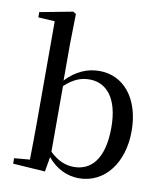

<svg xmlns="http://www.w3.org/2000/svg" viewBox="-90 -882 828 970"><g transform="rotate(10 324.0 -397.0)"><path d="M380 15C512 15 602 -102 602 -265C602 -434 513 -537 390 -537C330 -537 270 -513 219 -458V-644L222 -800L207 -809L38 -777V-750L123 -745V-230C123 -175 122 -92 121 -35L41 -28V0L206 11L219 -65C266 -9 323 15 380 15ZM221 -430C270 -475 309 -486 348 -486C435 -486 498 -416 498 -266C498 -95 427 -37 346 -37C302 -37 263 -53 221 -93Z"/></g></svg>

Font: Source Han Serif SC Medium
Style: Regular
Weight: 500
Designer: Ryoko NISHIZUKA 西塚涼子 (kana & ideographs); Frank Grießhammer (Latin, Greek & Cyrillic); Wenlong ZHANG 张文龙 (bopomofo); San
Foundry: Adobe
Version: Version 2.003;hotconv 1.1.1;makeotfexe 2.6.0